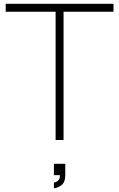

<svg xmlns="http://www.w3.org/2000/svg" viewBox="-20 -740 630 1015"><path d="M265 255V225Q270 225 278 221.2Q286 217.5 291.8 209Q297.5 200.5 296 186H265V126H325V186Q325 224 304 239.5Q283 255 265 255ZM274 0V-678H10V-720H580V-678H316V0Z"/></svg>

Font: Manrope ExtraLight
Style: Regular
Weight: 200
Designer: Mikhail Sharanda
Foundry: Mikhail Sharanda
Version: Version 4.505